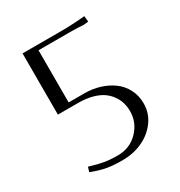

<svg xmlns="http://www.w3.org/2000/svg" viewBox="-169 -828 898 956"><g transform="rotate(-30 280.0 -350.5)"><path d="M85.9 -23.9 94.2 -50.8Q142.6 -36.1 175 -30.5Q207.5 -24.9 251 -24.9Q321.8 -24.9 367.9 -73Q414.1 -121.1 414.1 -185.1Q414.1 -209.5 408 -232.2Q401.9 -254.9 386.7 -276.9Q371.6 -298.8 349.1 -314.7Q326.7 -330.6 291.5 -340.3Q256.3 -350.1 211.9 -350.1H94.2V-702.1H310.1Q383.3 -702.1 453.1 -709L456.1 -681.2V-675.8L428.2 -672.9Q398.4 -675.8 351.1 -675.8H170.9V-376H262.2Q306.6 -376 347.7 -363.5Q388.7 -351.1 421.1 -327.6Q453.6 -304.2 472.9 -267.3Q492.2 -230.5 492.2 -185.1Q492.2 -128.9 459 -84Q425.8 -39.1 373.3 -15.6Q320.8 7.8 261.2 7.8Q209.5 7.8 172.4 1.5Q135.3 -4.9 85.9 -23.9Z"/></g></svg>

Font: Dihjauti
Style: Regular
Weight: 400
Designer: T. Christopher White
Version: Version 3.0.0